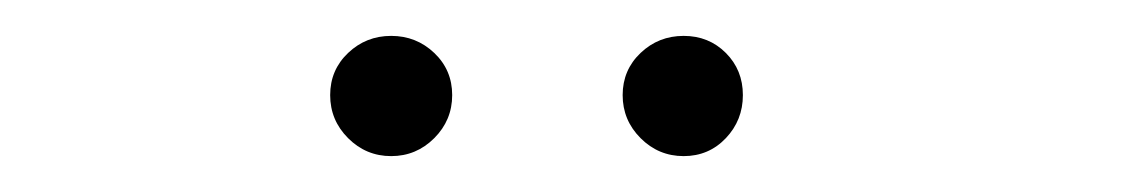

<svg xmlns="http://www.w3.org/2000/svg" viewBox="-20 -730 640 107"><path d="M164 -677Q164 -691 174 -700.5Q184 -710 198 -710Q212 -710 222 -700.5Q232 -691 232 -677Q232 -663 222 -653Q212 -643 198 -643Q184 -643 174 -653Q164 -663 164 -677ZM327 -677Q327 -691 337 -700.5Q347 -710 361 -710Q375 -710 384.5 -700.5Q394 -691 394 -677Q394 -663 384.5 -653Q375 -643 361 -643Q347 -643 337 -653Q327 -663 327 -677Z"/></svg>

Font: Tsukimi Rounded
Style: Regular
Weight: 400
Designer: Takashi Funayama
Foundry: Takashi Funayama
Version: Version 1.032; ttfautohint (v1.8.3)